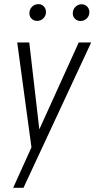

<svg xmlns="http://www.w3.org/2000/svg" viewBox="-20 -705 456 918"><path d="M43 192.9 130.4 -0.5 62.5 -500.5 62 -502H64H118.7H119.6L120.1 -500.5L168 -86.4L356 -501V-502H356.9H413.6H415.5L415 -500L92.3 192.9ZM328.1 -644Q329.1 -660.6 340.8 -672.4Q352.5 -684.1 369.6 -684.6Q386.7 -684.6 397.5 -672.9Q407.2 -662.1 407.2 -647Q407.2 -645.5 407.2 -644Q406.2 -627.4 394.3 -616.2Q382.3 -605 365.7 -604.5Q348.6 -604.5 337.9 -615.7Q327.1 -627 328.1 -644ZM120.6 -644.5Q121.6 -661.1 133.3 -672.9Q145 -684.6 162.1 -685.1Q162.6 -685.1 163.6 -685.1Q179.2 -685.5 189.9 -673.8Q199.7 -663.1 199.7 -648.4Q199.7 -646.5 199.7 -644.5Q198.7 -627.9 186.8 -616.7Q174.8 -605.5 158.2 -605Q141.1 -605 130.4 -616.2Q119.6 -627.4 120.6 -644.5Z"/></svg>

Font: MAUL Condensed Light Italic
Style: Light Italic
Weight: 300
Italic angle: -12°
Designer: MAUL
Version: Version 1.0; 2020; ttfautohint (v1.8.3)